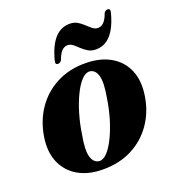

<svg xmlns="http://www.w3.org/2000/svg" viewBox="-125 -762 790 871"><g transform="rotate(-20 270.0 -326.0)"><path d="M314.5 -469Q385 -468.5 434.2 -440Q483.5 -411.5 505.5 -359.8Q527.5 -308 516.5 -237.5Q505.5 -164.5 466.5 -108Q427.5 -51.5 366 -19.8Q304.5 12 224.5 11.5Q155.5 11.5 106.5 -16.8Q57.5 -45 35 -96.8Q12.5 -148.5 23.5 -219Q35.5 -294 74.8 -350.5Q114 -407 175.5 -438.5Q237 -470 314.5 -469ZM221.5 -30Q241.5 -28.5 261.2 -50Q281 -71.5 299 -108.8Q317 -146 330.8 -192.2Q344.5 -238.5 351.5 -286.5Q364.5 -356.5 355.5 -390.2Q346.5 -424 319.5 -427.5Q299.5 -429 279.5 -407.8Q259.5 -386.5 241.5 -349.2Q223.5 -312 209.8 -265.5Q196 -219 189 -170Q175.5 -99.5 185 -66.2Q194.5 -33 221.5 -30ZM381.5 -511Q359.5 -511 343.8 -520.5Q328 -530 315.2 -542.2Q302.5 -554.5 290.8 -564Q279 -573.5 265 -573.5Q233.5 -573.5 215 -521Q208.5 -508.5 197 -508.5Q181.5 -508.5 187.5 -528.5Q222 -661.5 307 -661.5Q329 -661.5 344.8 -652Q360.5 -642.5 373.2 -630.2Q386 -618 397.8 -608.8Q409.5 -599.5 423.5 -599.5Q455.5 -599.5 473.5 -652Q480 -664 492 -664Q506.5 -664 501 -644.5Q466.5 -511 381.5 -511Z"/></g></svg>

Font: Fraunces 72pt
Style: Bold Italic
Weight: 700
Italic angle: -16°
Version: Version 1.000;[b76b70a41]